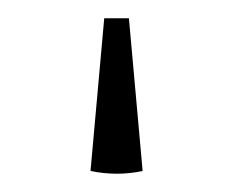

<svg xmlns="http://www.w3.org/2000/svg" viewBox="-20 -89 255 210"><path d="M121 -69 136 98Q108 104 79 98L94 -69Z"/></svg>

Font: Piazzolla SC ExtraLight
Style: Regular
Weight: 200
Designer: Juan Pablo del Peral
Foundry: Huerta Tipografica
Version: Version 1.330